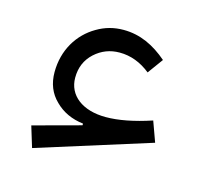

<svg xmlns="http://www.w3.org/2000/svg" viewBox="-67 -459 582 540"><g transform="rotate(15 224.0 -189.0)"><path d="M73.7 -218.3C73.7 -185.5 84.5 -158.2 106.4 -137.2C127.9 -115.7 155.3 -103 188.5 -99.1V-94.2L49.3 -56.6L67.9 4.4L398.4 -99.6L377 -158.7C325.7 -141.6 281.7 -133.3 245.1 -133.3C177.2 -133.3 133.8 -167 133.8 -218.3C133.8 -248 144 -272 164.6 -291C185.1 -309.6 209 -318.8 236.8 -318.8C269 -318.8 298.8 -307.6 326.7 -285.2L359.4 -330.1C320.8 -363.3 279.8 -383.3 231 -383.3C203.1 -383.3 177.7 -376.5 153.8 -362.3C106 -334.5 73.7 -283.2 73.7 -218.3Z"/></g></svg>

Font: Estedad Regular
Style: Regular
Weight: 400
Designer: Amin Abedi
Version: Version 7.3